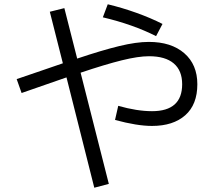

<svg xmlns="http://www.w3.org/2000/svg" viewBox="-20 -829 1040 898"><path d="M710 -660Q601 -715 461 -748L484 -809Q551 -793 618 -769Q685 -745 740 -717ZM903 -435Q903 -340 846.5 -290Q790 -240 691 -240Q621 -240 518 -268L533 -334Q621 -309 691 -309Q832 -309 832 -435Q832 -499 792.5 -532.5Q753 -566 677 -566Q627 -566 550 -547Q473 -528 357 -489L489 31L421 49L291 -467L81 -394L58 -459L175 -499L274 -533L213 -774L281 -791L341 -555Q457 -594 537.5 -613.5Q618 -633 676 -633Q781 -633 842 -580Q903 -527 903 -435Z"/></svg>

Font: PlemolJP35 Console
Style: Regular
Weight: 400
Version: v2.0.3; ttfautohint (v1.8.4.7-5d5b-dirty) -l 6 -r 45 -G 200 